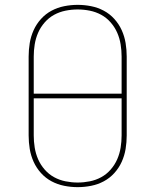

<svg xmlns="http://www.w3.org/2000/svg" viewBox="-20 -763 640 791"><path d="M300 8Q272 8 244.5 2.5Q217 -3 192.5 -16Q168 -29 149 -50Q130 -71 118.5 -96.5Q107 -122 102.5 -149.5Q98 -177 98 -205V-530Q98 -558 102.5 -585.5Q107 -613 118.5 -638.5Q130 -664 149 -685Q168 -706 192.5 -719Q217 -732 244.5 -737.5Q272 -743 300 -743Q328 -743 355.5 -737.5Q383 -732 407.5 -719Q432 -706 451 -685Q470 -664 481.5 -638.5Q493 -613 497.5 -585.5Q502 -558 502 -530V-205Q502 -177 497.5 -149.5Q493 -122 481.5 -96.5Q470 -71 451 -50Q432 -29 407.5 -16Q383 -3 355.5 2.5Q328 8 300 8ZM481 -377V-530Q481 -555 477 -580Q473 -605 463 -628Q453 -651 436 -670.5Q419 -690 397 -702Q375 -714 350 -719Q325 -724 300 -724Q275 -724 250 -719Q225 -714 203 -702Q181 -690 164 -670.5Q147 -651 137 -628Q127 -605 123 -580Q119 -555 119 -530V-377ZM300 -11Q325 -11 350 -16Q375 -21 397 -33Q419 -45 436 -64.5Q453 -84 463 -107Q473 -130 477 -155Q481 -180 481 -205V-358H119V-205Q119 -180 123 -155Q127 -130 137 -107Q147 -84 164 -64.5Q181 -45 203 -33Q225 -21 250 -16Q275 -11 300 -11Z"/></svg>

Font: Iosevka Etoile Thin
Style: Regular
Weight: 100
Designer: Belleve Invis
Foundry: Belleve Invis
Version: Version 22.1.2; ttfautohint (v1.8.4)